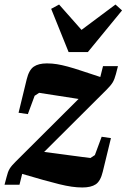

<svg xmlns="http://www.w3.org/2000/svg" viewBox="-35 -816 559 848"><path d="M329 12Q306 12 281.5 8.5Q257 5 226.5 -2.5Q196 -10 156.5 -21Q117 -32 63 -48L51 0H-15L-6 -34Q-3 -46 0 -54.5Q3 -63 7.5 -70.5Q12 -78 18.5 -85.5Q25 -93 35 -103L312 -379L138 -406L118 -393L88 -312L47 -318L83 -466Q93 -507 114 -521.5Q135 -536 172 -536Q195 -536 216.5 -532.5Q238 -529 264 -522Q290 -515 324.5 -503.5Q359 -492 408 -476L420 -524H486L477 -489Q471 -466 463 -452.5Q455 -439 436 -420L160 -145L364 -118L384 -131L414 -212L455 -206L419 -58Q409 -16 388 -2Q367 12 329 12ZM191 -777 226 -796 325 -684 475 -796 504 -770 353 -586H268Z"/></svg>

Font: IBM Plex Serif
Style: Bold Italic
Weight: 700
Italic angle: -14°
Designer: Mike Abbink, Paul van der Laan, Pieter van Rosmalen
Foundry: Bold Monday
Version: Version 3.001